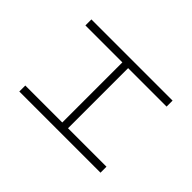

<svg xmlns="http://www.w3.org/2000/svg" viewBox="-148 -942 1179 1179"><g transform="rotate(-45 441.5 -352.5)"><path d="M128 0V-705H180V-384H702V-705H754V0H702V-334H180V0Z"/></g></svg>

Font: Nunito Sans 7pt SemiExpanded ExtraLight
Style: Regular
Weight: 250
Width: 6
Designer: Vernon Adams
Foundry: Vernon Adams
Version: Version 3.101;gftools[0.9.27]